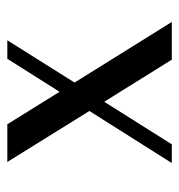

<svg xmlns="http://www.w3.org/2000/svg" viewBox="-2 -498 500 537"><g transform="rotate(-90 248.5 -230.0)"><path d="M285.6 -272 455.1 0H349.6L231.9 -189L112.8 0H60.5L206.1 -230.5L63.5 -460H168.9L259.8 -314L352.1 -460H403.8Z"/></g></svg>

Font: Federov2
Style: Regular
Weight: 400
Designer: Olexa M. Volochay | Cyreal.org
Foundry: Olexa M. Volochay | Cyreal.org
Version: Version 1.000